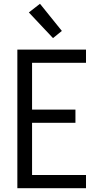

<svg xmlns="http://www.w3.org/2000/svg" viewBox="-20 -998 540 1018"><path d="M72 0V-735H436V-665H150V-417H380V-347H150V-70H436V0ZM261 -796 133 -932 192 -978 308 -834Z"/></svg>

Font: Iosevka Fixed
Style: Regular
Weight: 400
Monospace: yes
Designer: Belleve Invis
Foundry: Belleve Invis
Version: Version 33.2.4